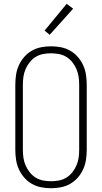

<svg xmlns="http://www.w3.org/2000/svg" viewBox="-20 -988 540 1016"><path d="M250 8Q224 8 198 3Q172 -2 149 -15Q126 -28 108.5 -48Q91 -68 80 -92Q69 -116 65 -142.5Q61 -169 61 -195V-540Q61 -566 65 -592.5Q69 -619 80 -643Q91 -667 108.5 -687Q126 -707 149 -720Q172 -733 198 -738Q224 -743 250 -743Q276 -743 302 -738Q328 -733 351 -720Q374 -707 391.5 -687Q409 -667 420 -643Q431 -619 435 -592.5Q439 -566 439 -540V-195Q439 -169 435 -142.5Q431 -116 420 -92Q409 -68 391.5 -48Q374 -28 351 -15Q328 -2 302 3Q276 8 250 8ZM250 -29Q271 -29 292 -33Q313 -37 331 -48Q349 -59 362.5 -76Q376 -93 384.5 -112.5Q393 -132 396 -153Q399 -174 399 -195V-540Q399 -561 396 -582Q393 -603 384.5 -622.5Q376 -642 362.5 -659Q349 -676 331 -687Q313 -698 292 -702Q271 -706 250 -706Q229 -706 208 -702Q187 -698 169 -687Q151 -676 137.5 -659Q124 -642 115.5 -622.5Q107 -603 104 -582Q101 -561 101 -540V-195Q101 -174 104 -153Q107 -132 115.5 -112.5Q124 -93 137.5 -76Q151 -59 169 -48Q187 -37 208 -33Q229 -29 250 -29ZM243 -804 216 -826 333 -968 367 -942Z"/></svg>

Font: Iosevka SS04 Extralight
Style: Regular
Weight: 200
Monospace: yes
Designer: Belleve Invis
Foundry: Belleve Invis
Version: Version 19.0.0; ttfautohint (v1.8.4)